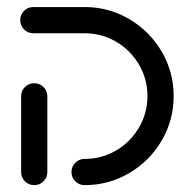

<svg xmlns="http://www.w3.org/2000/svg" viewBox="-20 -539 559 559"><path d="M79.6 -296.7Q95.6 -296.7 106.7 -285.6Q117.8 -274.4 117.8 -258.5V-38.1Q117.8 -22.2 106.7 -11.1Q95.6 0 79.6 0Q63.7 0 52.6 -11.1Q41.5 -22.2 41.5 -38.1V-258.5Q41.5 -274.4 52.6 -285.6Q63.7 -296.7 79.6 -296.7ZM188.1 -38.1Q188.1 -54.1 199.3 -65.2Q210.4 -76.3 226.3 -76.3Q275.9 -76.3 318 -100.9Q360 -125.6 384.6 -167.6Q409.3 -209.6 409.3 -259.3Q409.3 -308.9 384.6 -350.9Q360 -393 318 -417.6Q275.9 -442.2 226.3 -442.2H77Q61.1 -442.2 50 -453.3Q38.9 -464.4 38.9 -480.4Q38.9 -496.3 50 -507.4Q61.1 -518.5 77 -518.5H226.3Q296.7 -518.5 356.1 -483.5Q415.6 -448.5 450.6 -389.1Q485.6 -329.6 485.6 -259.3Q485.6 -188.9 450.6 -129.4Q415.6 -70 356.1 -35Q296.7 0 226.3 0Q210.4 0 199.3 -11.1Q188.1 -22.2 188.1 -38.1Z"/></svg>

Font: 26F Galaxy Hebrew
Style: Bold
Weight: 700
Designer: C₂₉H₂₅N₃O₅
Version: Version 1.000